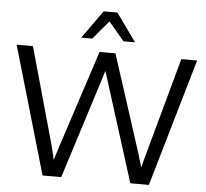

<svg xmlns="http://www.w3.org/2000/svg" viewBox="-62 -1026 1171 1091"><g transform="rotate(5 524.0 -480.0)"><path d="M721 0 524.5 -623.5 327 -0.5H220.5L9 -728H102L257 -174.5L276 -94.5L301 -174.5L482 -728H572.5L752 -172.5L775 -95L796 -174.5L948.5 -728H1038.5L827 0ZM371 -800 485 -960H563.5L678 -800H612L523 -906L434 -800Z"/></g></svg>

Font: Mooli
Style: Regular
Weight: 400
Designer: Vernon Adams
Foundry: Vernon Adams
Version: Version 1.000; ttfautohint (v1.8.4.7-5d5b);gftools[0.9.33]